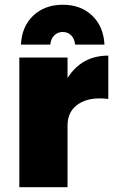

<svg xmlns="http://www.w3.org/2000/svg" viewBox="-20 -785 484 805"><path d="M190.9 -598.1H67.9Q71.3 -673.8 119.4 -719.5Q167.5 -765.1 243.2 -765.1Q318.8 -765.1 366.5 -719.5Q414.1 -673.8 418 -598.1H294.9Q292.5 -622.6 278.6 -636.7Q264.6 -650.9 243.2 -650.9Q221.7 -650.9 207.3 -636.5Q192.9 -622.1 190.9 -598.1ZM263.2 -458Q322.8 -551.8 434.1 -551.8V-370.1Q356.4 -379.9 309.8 -349.6Q263.2 -319.3 263.2 -259.8V0H61V-543.9H263.2Z"/></svg>

Font: Montserrat-Arabic ExtraBold
Style: Regular
Weight: 800
Designer: Mohamed Gaber
Foundry: Kief Type Foundry
Version: Version 5.008;PS 005.008;hotconv 1.0.88;makeotf.lib2.5.64775